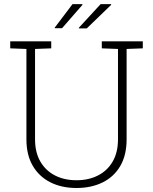

<svg xmlns="http://www.w3.org/2000/svg" viewBox="-20 -914 753 944"><path d="M356 10.3Q283.2 10.3 227.8 -17.6Q172.4 -45.4 141.1 -98.9Q109.9 -152.3 109.9 -229V-673.3L30.3 -676.3V-710.9H231.9V-676.3L152.3 -673.3V-229Q152.3 -165 178.2 -120.1Q204.1 -75.2 250 -51.5Q295.9 -27.8 356.4 -27.8Q416 -27.8 462.2 -51.5Q508.3 -75.2 534.2 -120.1Q560.1 -165 560.1 -229V-673.3L480.5 -676.3V-710.9H682.1V-676.3L602.5 -673.3V-229Q602.5 -151.4 571.5 -98.1Q540.5 -44.9 484.9 -17.3Q429.2 10.3 356 10.3ZM368.2 -774.4 367.2 -776.9 474.6 -893.6H525.9L526.9 -890.6L406.7 -774.4ZM250 -775.4 248.5 -777.3 336.4 -893.6H384.3L385.7 -890.6L285.2 -775.4Z"/></svg>

Font: Roboto Slab ExtraLight
Style: Regular
Weight: 250
Designer: Google
Version: Version 2.000; ttfautohint (v1.8.1.43-b0c9)